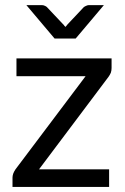

<svg xmlns="http://www.w3.org/2000/svg" viewBox="-20 -737 492 757"><path d="M419.9 -468.8Q419.9 -459 417 -450.2Q413.1 -441.4 408.2 -434.6Q316.4 -312.5 133.8 -69.3Q203.1 -69.3 410.2 -69.3Q410.2 -51.8 410.2 0Q315.4 0 29.3 0Q29.3 -2 29.3 -6.8Q29.3 -14.6 29.3 -37.1Q29.3 -43.9 32.2 -52.7Q35.2 -60.5 41 -69.3Q132.8 -191.4 317.4 -436.5Q249 -436.5 44.9 -436.5Q44.9 -454.1 44.9 -506.8Q138.7 -506.8 419.9 -506.8Q419.9 -497.1 419.9 -468.8ZM389.6 -716.8Q362.3 -683.6 278.3 -585Q257.8 -585 195.3 -585Q168 -617.2 84 -716.8Q99.6 -716.8 145.5 -716.8Q151.4 -716.8 157.2 -713.9Q162.1 -711.9 165 -709Q186.5 -686.5 229.5 -640.6Q232.4 -638.7 233.4 -635.7Q235.4 -633.8 238.3 -630.9Q240.2 -633.8 242.2 -635.7Q244.1 -638.7 246.1 -640.6Q267.6 -664.1 310.5 -709Q314.5 -711.9 319.3 -713.9Q325.2 -716.8 330.1 -716.8Q350.6 -716.8 389.6 -716.8Z"/></svg>

Font: Lato
Style: Regular
Weight: 400
Designer: Lukasz Dziedzic with Adam Twardoch and Botio Nikoltchev
Version: Version 2.015; 2015-08-06; http://www.latofonts.com/